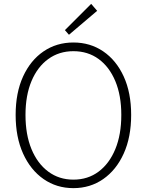

<svg xmlns="http://www.w3.org/2000/svg" viewBox="-20 -961 760 994"><path d="M360 13Q273 13 205.5 -34Q138 -81 99.5 -166Q61 -251 61 -366Q61 -481 99.5 -565Q138 -649 205.5 -695Q273 -741 360 -741Q447 -741 514.5 -695Q582 -649 620.5 -565Q659 -481 659 -366Q659 -251 620.5 -166Q582 -81 514.5 -34Q447 13 360 13ZM360 -31Q435 -31 490.5 -72.5Q546 -114 577 -189Q608 -264 608 -366Q608 -467 577 -541Q546 -615 490.5 -655.5Q435 -696 360 -696Q286 -696 230 -655.5Q174 -615 143 -541Q112 -467 112 -366Q112 -264 143 -189Q174 -114 230 -72.5Q286 -31 360 -31ZM337 -781 316 -805 452 -941 483 -905Z"/></svg>

Font: Noto Sans JP Thin ExtraLight
Style: Regular
Weight: 250
Version: Version 2.004-H2;hotconv 1.0.118;makeotfexe 2.5.65603